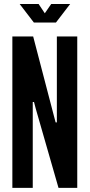

<svg xmlns="http://www.w3.org/2000/svg" viewBox="-20 -912 435 932"><path d="M40 0V-735H141L241 -352L250 -318H256V-735H355V0H264L154 -383L145 -417H139V0ZM144.5 -802.5 75.5 -892.5H167.5L197.5 -847.5L228.5 -892.5H320.5L251.5 -802.5Z"/></svg>

Font: League Gothic
Style: Regular
Weight: 400
Designer: The League of Moveable Type
Version: Version 2.001